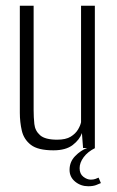

<svg xmlns="http://www.w3.org/2000/svg" viewBox="-20 -515 407 668"><path d="M166 8Q112 8 87.5 -11Q63 -30 56 -60Q49 -90 49 -123V-495H97V-132Q97 -107 99.5 -83.5Q102 -60 119.5 -44.5Q137 -29 179 -29Q209 -29 226 -39.5Q243 -50 251.5 -64.5Q260 -79 262 -90V-495H310V0H269L265 -52Q257 -29 233 -10.5Q209 8 166 8ZM287 133Q261 133 241.5 117Q222 101 222 76Q222 48 241.5 28Q261 8 283 0H311Q285 13 271 32Q257 51 257 70Q257 90 270 100Q283 110 296 110Q305 110 312 107.5Q319 105 323 103L331 122Q325 125 314 129Q303 133 287 133Z"/></svg>

Font: Alumni Sans Thin Light
Style: Regular
Weight: 300
Version: Version 1.018